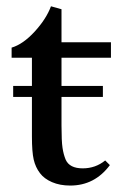

<svg xmlns="http://www.w3.org/2000/svg" viewBox="-20 -573 399 605"><path d="M201.2 11.7Q168.9 11.7 144 1Q119.1 -9.8 106 -27.3Q91.8 -45.9 86.2 -70.1Q80.6 -94.2 80.6 -143.1V-267.6H21.5V-302.2H80.6V-391.1H16.6V-422.9Q52.7 -433.6 89.4 -473.6Q126 -513.7 140.6 -553.2L173.8 -543.9V-439.9H329.6V-391.1H173.8V-302.2H304.2V-267.6H173.8V-177.2Q173.8 -128.4 177 -107.2Q180.2 -85.9 187 -69.8Q199.2 -42.5 240.7 -42.5Q280.8 -42.5 311.5 -67.4L326.2 -52.7Q278.3 11.7 201.2 11.7Z"/></svg>

Font: Elstob 10pt Medium
Style: Regular
Weight: 500
Designer: Peter S. Baker
Version: Version 1.015